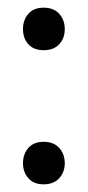

<svg xmlns="http://www.w3.org/2000/svg" viewBox="-20 -468 229 501"><path d="M40 -392Q40 -416 54 -432Q68 -448 94 -448Q120 -448 134.5 -432Q149 -416 149 -392Q149 -368 134.5 -352.5Q120 -337 94 -337Q68 -337 54 -352.5Q40 -368 40 -392ZM40 -42Q40 -66 54 -82Q68 -98 94 -98Q120 -98 134.5 -82Q149 -66 149 -42Q149 -19 134.5 -3Q120 13 94 13Q68 13 54 -3Q40 -19 40 -42Z"/></svg>

Font: Baloo Chettan 2
Style: Regular
Weight: 400
Designer: Maithili Shingre, Unnati Kotecha and Ek Type
Foundry: Ek Type
Version: Version 1.640;hotconv 1.0.111;makeotfexe 2.5.65597; ttfautoh